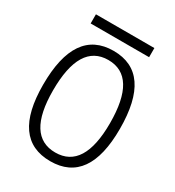

<svg xmlns="http://www.w3.org/2000/svg" viewBox="-198 -949 982 1075"><g transform="rotate(30 293.0 -411.0)"><path d="M293 9.8Q44.9 9.8 44.9 -341.8Q44.9 -703.1 293 -703.1Q541 -703.1 541 -341.8Q541 9.8 293 9.8ZM293 -46.4Q477.1 -46.4 477.1 -341.8Q477.1 -644 293 -644Q108.9 -644 108.9 -341.8Q108.9 -46.4 293 -46.4ZM104 -771.5V-830.6H481.9V-771.5Z"/></g></svg>

Font: Caskaydia Cove Light
Style: Regular
Weight: 300
Monospace: yes
Designer: Aaron Bell
Foundry: Saja Typeworks
Version: Version 4.300; ttfautohint (v1.8.3)